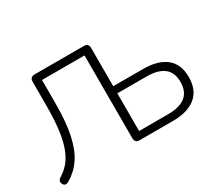

<svg xmlns="http://www.w3.org/2000/svg" viewBox="-130 -967 1388 1236"><g transform="rotate(-30 564.0 -348.5)"><path d="M600 0Q565 0 565 -35V-650H249V-479Q249 -337 228.5 -243Q208 -149 168 -91Q128 -33 69 1Q40 19 26 -7Q13 -31 40 -49Q75 -70 102.5 -101.5Q130 -133 150 -183Q170 -233 180.5 -308.5Q191 -384 191 -494V-670Q191 -705 226 -705H592Q626 -705 626 -670V-386H847Q957 -386 1017 -338.5Q1077 -291 1077 -194Q1077 -98 1017 -49Q957 0 847 0ZM626 -53H842Q1015 -53 1015 -194Q1015 -333 842 -333H626Z"/></g></svg>

Font: Nunito Light
Style: Regular
Weight: 300
Designer: Vernon Adams
Foundry: Vernon Adams
Version: Version 3.601; ttfautohint (v1.8.2.53-6de2)